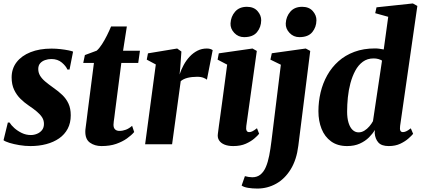

<svg xmlns="http://www.w3.org/2000/svg" viewBox="-24 -837 2442 1114"><path d="M379.5 -433.5H367Q359 -453.5 334.8 -474Q310.5 -494.5 274 -494.5Q254.5 -494.5 237 -488.2Q219.5 -482 208.8 -469.5Q198 -457 198 -436.5Q198 -416 208.2 -398.5Q218.5 -381 238.2 -364.2Q258 -347.5 285.5 -328Q314.5 -308 337.2 -286.2Q360 -264.5 373.2 -236.2Q386.5 -208 386.5 -168Q386.5 -123.5 368.8 -90Q351 -56.5 319 -34.2Q287 -12 244.5 -0.8Q202 10.5 153 10.5Q121 10.5 88.2 5Q55.5 -0.5 30.5 -8.2Q5.5 -16 -3.5 -23.5L21.5 -126H31.5Q40.5 -111 59 -94.2Q77.5 -77.5 102.2 -65.5Q127 -53.5 155 -53.5Q173.5 -53.5 191 -60.8Q208.5 -68 219.8 -82.2Q231 -96.5 231 -118Q231 -139 220.5 -155.8Q210 -172.5 190.2 -189.2Q170.5 -206 142 -225Q117.5 -241.5 95 -263.5Q72.5 -285.5 58 -316Q43.5 -346.5 43.5 -388Q43.5 -438.5 72.2 -476Q101 -513.5 153 -534.2Q205 -555 275 -555Q301 -555 327 -552Q353 -549 372.8 -545Q392.5 -541 400 -537.5Z M643.5 -189.5Q641.5 -171.5 639.5 -157Q637.5 -142.5 636 -131.8Q634.5 -121 634.5 -113Q634.5 -95 643.8 -86.2Q653 -77.5 669 -77.5Q688 -77.5 706.5 -84.5Q725 -91.5 742.5 -107L754.5 -71Q739 -52.5 712.8 -33.8Q686.5 -15 650 -2.2Q613.5 10.5 564.5 10.5Q526 10.5 498 -9.2Q470 -29 471 -76Q471 -79 471.5 -85Q472 -91 473.8 -103.2Q475.5 -115.5 478.2 -136.8Q481 -158 485 -192L521 -472H459L468.5 -517.5L537 -543Q552 -556 567.5 -580Q583 -604 596.8 -631.8Q610.5 -659.5 620.5 -683.5H712L690 -542.5H788L778 -472H680Z M818 0 880 -463 827.5 -491 834.5 -527.5 1004 -555.5 1028.5 -538 1022 -447 1018 -405Q1027 -433 1041.8 -460Q1056.5 -487 1076.5 -508.5Q1096.5 -530 1121.5 -542.8Q1146.5 -555.5 1176 -555.5Q1189.5 -555.5 1198 -552.2Q1206.5 -549 1210 -546L1176.5 -374.5Q1173.5 -378.5 1158.2 -385Q1143 -391.5 1120 -391.5Q1105 -391.5 1091 -390Q1077 -388.5 1064.8 -385.5Q1052.5 -382.5 1042.2 -377.5Q1032 -372.5 1024.5 -366L974.5 0Z M1329.5 10.5Q1299.5 10.5 1278.2 1.8Q1257 -7 1247 -22.8Q1237 -38.5 1240 -60Q1242 -79 1246.2 -107.8Q1250.5 -136.5 1255.5 -174.5Q1260.5 -212.5 1266.8 -257.8Q1273 -303 1279.8 -354.5Q1286.5 -406 1294 -462L1238.5 -491L1245.5 -527.5L1441 -555.5L1466 -541.5L1405 -106Q1402.5 -88 1406.8 -79.2Q1411 -70.5 1421.5 -70.5Q1431 -70.5 1441 -75.5Q1451 -80.5 1467 -93L1479.5 -61Q1471.5 -50.5 1452.2 -33.8Q1433 -17 1402.5 -3.2Q1372 10.5 1329.5 10.5ZM1392.5 -621.5Q1358.5 -621.5 1335.2 -646.2Q1312 -671 1313.5 -701.5Q1315.5 -741 1340 -769.2Q1364.5 -797.5 1408.5 -797.5Q1448.5 -797.5 1470.2 -772.8Q1492 -748 1491.5 -719Q1491 -679.5 1467.2 -650.5Q1443.5 -621.5 1392.5 -621.5Z M1707 8Q1697 89.5 1662.8 145.2Q1628.5 201 1578 229Q1527.5 257 1469 257Q1440 257 1414.8 252.8Q1389.5 248.5 1378 239.5L1397 185Q1404.5 187.5 1417.2 189.5Q1430 191.5 1439.5 191.5Q1468 191.5 1487.2 175.8Q1506.5 160 1518.5 132Q1530.5 104 1538 65.5Q1545.5 27 1551 -18.5L1605.5 -461.5L1545 -491L1553 -528L1750 -555.5L1776 -541.5ZM1713 -621.5Q1679 -621.5 1655.8 -646.2Q1632.5 -671 1634 -701.5Q1636 -741 1660.5 -769.2Q1685 -797.5 1729 -797.5Q1769 -797.5 1790.8 -772.8Q1812.5 -748 1812 -719Q1811.5 -679.5 1787.8 -650.5Q1764 -621.5 1713 -621.5Z M2297.5 -106.5Q2295 -88.5 2298.8 -79.5Q2302.5 -70.5 2314 -70.5Q2322 -70.5 2332.5 -75Q2343 -79.5 2359.5 -92.5L2373 -60.5Q2365 -50.5 2346.2 -33.8Q2327.5 -17 2298.8 -3.2Q2270 10.5 2231.5 10.5Q2190 10.5 2171.5 -10Q2153 -30.5 2150 -64.5L2151 -83Q2138.5 -61.5 2116.8 -39.8Q2095 -18 2063.5 -3.8Q2032 10.5 1990 10.5Q1934.5 10.5 1897.2 -16.5Q1860 -43.5 1841.8 -89.2Q1823.5 -135 1823.5 -191.5Q1823.5 -247.5 1836.2 -301Q1849 -354.5 1874.8 -400.5Q1900.5 -446.5 1939.8 -481.5Q1979 -516.5 2032 -536.2Q2085 -556 2152 -556Q2164.5 -556 2177.5 -554.2Q2190.5 -552.5 2202.5 -550L2228.5 -739.5L2153 -760.5L2160.5 -794.5L2371.5 -817L2397.5 -802.5ZM2192.5 -485.5Q2183.5 -491 2171.2 -494.5Q2159 -498 2143.5 -498Q2107.5 -498 2081.2 -478.8Q2055 -459.5 2037.5 -427Q2020 -394.5 2009.2 -354.2Q1998.5 -314 1994.2 -271.2Q1990 -228.5 1990 -189.5Q1990 -151 1998.5 -124Q2007 -97 2022 -83Q2037 -69 2056.5 -69Q2074 -69 2090 -78.8Q2106 -88.5 2119 -103.8Q2132 -119 2140 -134Z"/></svg>

Font: Merriweather 48pt Black
Style: Italic
Weight: 900
Italic angle: -7.8°
Version: Version 2.101